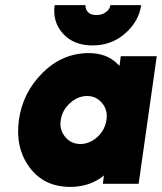

<svg xmlns="http://www.w3.org/2000/svg" viewBox="-20 -720 634 752"><path d="M194 -700Q185 -634 227 -588Q269 -542 342 -542Q416 -542 469 -588Q524 -636 533 -700H412Q411 -684 394 -672Q379 -661 358 -661Q336 -661 325 -672Q314 -684 315 -700ZM453 -500 448 -462Q446 -464 443.5 -466.5Q441 -469 439 -471Q397 -512 328 -512Q225 -512 148 -436Q69 -358 54 -250Q39 -141 96 -64Q153 12 255 12Q324 12 376 -24Q379 -26 381.5 -28.5Q384 -31 387 -33L383 0H523L594 -500ZM321 -344Q357 -344 380 -316Q391 -303 395.5 -286.5Q400 -270 397 -250Q394 -231 385.5 -214.5Q377 -198 362 -184Q331 -156 295 -156Q258 -156 235 -184Q212 -212 218 -250Q224 -289 254 -316Q285 -344 321 -344Z"/></svg>

Font: Unageo
Style: Black-Italic
Weight: 900
Designer: Richard Sepsi
Foundry: Richard Sepsi
Version: Version 2.000